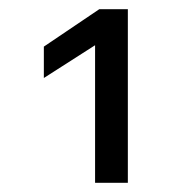

<svg xmlns="http://www.w3.org/2000/svg" viewBox="-20 -669 418 416"><path d="M186 -571 75 -500V-568L195 -649H257V-273H186Z"/></svg>

Font: Play
Style: Regular
Weight: 400
Designer: Jonas Hecksher (Cyrillic expansion: Cyreal)
Foundry: Jonas Hecksher, Playtype, e-types AS
Version: Version 2.101; ttfautohint (v1.5.65-e2d9)